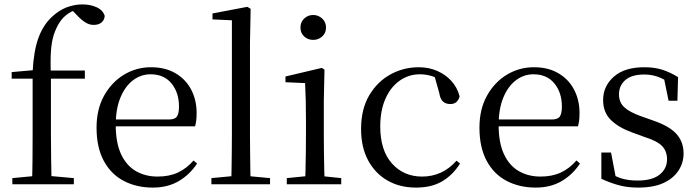

<svg xmlns="http://www.w3.org/2000/svg" viewBox="-20 -836 3167 871"><path d="M36 0V-28L152 -39H192L315 -28V0ZM125 0Q127 -57 127.5 -114.5Q128 -172 128 -229V-479H33V-509L158 -520L128 -505V-511Q133 -606 154.5 -664.5Q176 -723 216 -760Q247 -789 282 -802.5Q317 -816 354 -816Q390 -816 418.5 -803Q447 -790 455 -764Q454 -746 441 -734.5Q428 -723 405 -723Q386 -723 368.5 -733.5Q351 -744 330 -766L303 -794V-803H344V-795Q316 -792 291 -775.5Q266 -759 250 -734Q234 -709 224 -678Q214 -647 211 -602.5Q208 -558 211 -493V-229Q211 -172 212 -114.5Q213 -57 214 0ZM170 -479V-516H365V-479Z M673 15Q600 15 542 -15Q484 -45 451 -106Q418 -167 418 -257Q418 -341 452.5 -402.5Q487 -464 543 -497.5Q599 -531 665 -531Q730 -531 776.5 -503.5Q823 -476 847.5 -429Q872 -382 872 -323Q872 -287 865 -263H457V-294H747Q774 -294 783 -308Q792 -322 792 -352Q792 -416 758 -457.5Q724 -499 663 -499Q619 -499 583 -471.5Q547 -444 526 -392.5Q505 -341 505 -269Q505 -188 529.5 -136Q554 -84 597 -59.5Q640 -35 695 -35Q748 -35 787.5 -53.5Q827 -72 858 -108L874 -94Q841 -44 791 -14.5Q741 15 673 15Z M939 0V-28L1055 -39H1087L1205 -28V0ZM1029 0Q1030 -31 1030.5 -70.5Q1031 -110 1031.5 -151.5Q1032 -193 1032 -229V-744L944 -748V-775L1102 -805L1117 -796L1114 -641V-229Q1114 -193 1114.5 -151.5Q1115 -110 1115.5 -70.5Q1116 -31 1117 0Z M1281 0V-28L1391 -39H1422L1528 -28V0ZM1364 0Q1365 -24 1366 -65Q1367 -106 1367.5 -150.5Q1368 -195 1368 -229V-289Q1368 -340 1367 -381Q1366 -422 1364 -459L1275 -463V-489L1440 -528L1452 -520L1449 -380V-229Q1449 -195 1449.5 -150.5Q1450 -106 1451 -65Q1452 -24 1453 0ZM1401 -655Q1377 -655 1360 -670.5Q1343 -686 1343 -711Q1343 -736 1360 -752Q1377 -768 1401 -768Q1424 -768 1441.5 -752Q1459 -736 1459 -711Q1459 -686 1441.5 -670.5Q1424 -655 1401 -655Z M1867 15Q1794 15 1738 -17Q1682 -49 1650 -108.5Q1618 -168 1618 -251Q1618 -341 1655 -403.5Q1692 -466 1751.5 -498.5Q1811 -531 1880 -531Q1925 -531 1963 -514.5Q2001 -498 2027.5 -469Q2054 -440 2065 -399Q2056 -364 2023 -364Q2002 -364 1989.5 -375.5Q1977 -387 1973 -413L1948 -502L1998 -462Q1967 -482 1940 -490.5Q1913 -499 1885 -499Q1834 -499 1793 -470Q1752 -441 1728.5 -388Q1705 -335 1705 -262Q1705 -154 1758 -94.5Q1811 -35 1895 -35Q1940 -35 1979 -52.5Q2018 -70 2051 -107L2067 -94Q2034 -42 1986 -13.5Q1938 15 1867 15Z M2410 15Q2337 15 2279 -15Q2221 -45 2188 -106Q2155 -167 2155 -257Q2155 -341 2189.5 -402.5Q2224 -464 2280 -497.5Q2336 -531 2402 -531Q2467 -531 2513.5 -503.5Q2560 -476 2584.5 -429Q2609 -382 2609 -323Q2609 -287 2602 -263H2194V-294H2484Q2511 -294 2520 -308Q2529 -322 2529 -352Q2529 -416 2495 -457.5Q2461 -499 2400 -499Q2356 -499 2320 -471.5Q2284 -444 2263 -392.5Q2242 -341 2242 -269Q2242 -188 2266.5 -136Q2291 -84 2334 -59.5Q2377 -35 2432 -35Q2485 -35 2524.5 -53.5Q2564 -72 2595 -108L2611 -94Q2578 -44 2528 -14.5Q2478 15 2410 15Z M2875 15Q2827 15 2788 4.5Q2749 -6 2708 -25V-144H2752L2776 -18L2739 -20V-56Q2767 -37 2798 -27Q2829 -17 2873 -17Q2939 -17 2972.5 -44Q3006 -71 3006 -113Q3006 -150 2983.5 -173.5Q2961 -197 2900 -216L2848 -235Q2787 -257 2751.5 -291.5Q2716 -326 2716 -382Q2716 -445 2764.5 -488Q2813 -531 2903 -531Q2948 -531 2983.5 -520Q3019 -509 3056 -486L3053 -379H3013L2989 -496L3020 -490V-458Q2990 -479 2962 -488.5Q2934 -498 2903 -498Q2846 -498 2817 -473Q2788 -448 2788 -408Q2788 -372 2812 -349.5Q2836 -327 2890 -308L2941 -290Q3017 -264 3049 -228Q3081 -192 3081 -140Q3081 -97 3057.5 -61.5Q3034 -26 2989 -5.5Q2944 15 2875 15Z"/></svg>

Font: Noto Serif SC
Style: Regular
Weight: 400
Designer: Ryoko NISHIZUKA 西塚涼子 (kana & ideographs); Frank Grießhammer (Latin, Greek & Cyrillic); Wenlong ZHANG 张文龙 (bopomofo); San
Foundry: Adobe
Version: Version 2.002-H1;hotconv 1.1.0;makeotfexe 2.6.0